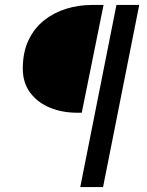

<svg xmlns="http://www.w3.org/2000/svg" viewBox="-20 -675 594 775"><path d="M304 80 450 -655H542L396 80ZM291 -220Q232 -220 182.5 -240Q133 -260 102.5 -300Q72 -340 72 -398Q72 -464 95 -512.5Q118 -561 157.5 -592.5Q197 -624 247 -639.5Q297 -655 351 -655H398L310 -220Z"/></svg>

Font: Source Sans 3 ExtraLight Medium
Style: Italic
Weight: 500
Italic angle: -11°
Version: Version 3.052;hotconv 1.1.0;makeotfexe 2.6.0